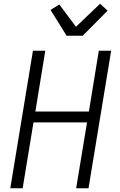

<svg xmlns="http://www.w3.org/2000/svg" viewBox="-20 -1006 640 1026"><path d="M35 0 156 -735H222L169 -410H455L508 -735H574L453 0H387L445 -352H159L101 0ZM336 -815 250 -953 297 -982 386 -863 515 -986 555 -949 422 -815Z"/></svg>

Font: Iosevka Aile Light
Style: Italic
Weight: 300
Italic angle: -9°
Designer: Belleve Invis
Foundry: Belleve Invis
Version: Version 31.1.0; ttfautohint (v1.8.4)